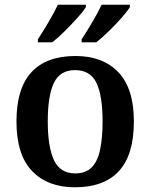

<svg xmlns="http://www.w3.org/2000/svg" viewBox="-20 -786 639 816"><path d="M298 10Q183 10 116.5 -59Q50 -128 50 -270Q50 -410 113.5 -479Q177 -548 301 -548Q417 -548 483 -479Q549 -410 549 -270Q549 -128 485.5 -59Q422 10 298 10ZM300 -49Q343 -49 368.5 -73.5Q394 -98 405 -148Q416 -198 416 -270Q416 -379 390 -433.5Q364 -488 299 -488Q235 -488 209 -433.5Q183 -379 183 -270Q183 -161 209.5 -105Q236 -49 300 -49ZM327 -619Q348 -651 372 -691.5Q396 -732 412 -766H532V-756Q522 -739 496.5 -710Q471 -681 441.5 -652.5Q412 -624 389 -606H327ZM141 -619Q162 -651 186 -691.5Q210 -732 226 -766H345V-756Q335 -739 309 -710Q283 -681 254 -652.5Q225 -624 202 -606H141Z"/></svg>

Font: Noto Serif Bengali SemiBold
Style: Regular
Weight: 600
Version: Version 2.003